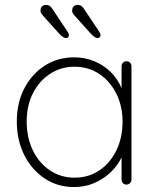

<svg xmlns="http://www.w3.org/2000/svg" viewBox="-20 -747 635 777"><path d="M492 -499Q501 -499 506.5 -493Q512 -487 512 -479V-20Q512 -12 506 -6Q500 0 492 0Q483 0 477.5 -6Q472 -12 472 -20V-162L488 -175Q488 -143 472 -110Q456 -77 428 -50Q400 -23 362 -6.5Q324 10 280 10Q213 10 160.5 -25Q108 -60 78 -120Q48 -180 48 -255Q48 -331 78.5 -389.5Q109 -448 161.5 -481.5Q214 -515 280 -515Q323 -515 361 -499.5Q399 -484 427.5 -456Q456 -428 472 -390.5Q488 -353 488 -309L472 -334V-479Q472 -487 477.5 -493Q483 -499 492 -499ZM282 -28Q338 -28 382 -57.5Q426 -87 451 -138.5Q476 -190 476 -255Q476 -317 451 -367.5Q426 -418 382 -447.5Q338 -477 282 -477Q227 -477 183 -448.5Q139 -420 113.5 -370Q88 -320 88 -255Q88 -190 113 -138.5Q138 -87 182 -57.5Q226 -28 282 -28ZM376 -593Q369 -593 362 -598Q355 -603 350 -608L279 -687Q276 -691 274 -694.5Q272 -698 272 -704Q272 -715 278 -721Q284 -727 294 -727Q305 -727 311 -721.5Q317 -716 320 -711L382 -618Q387 -610 387 -605Q387 -601 384 -597Q381 -593 376 -593ZM248 -593Q241 -593 234 -598Q227 -603 222 -608L151 -687Q148 -691 146 -694.5Q144 -698 144 -704Q144 -715 150 -721Q156 -727 166 -727Q177 -727 183 -721.5Q189 -716 192 -711L254 -618Q259 -610 259 -605Q259 -601 256 -597Q253 -593 248 -593Z"/></svg>

Font: Quicksand Variable Light
Style: Regular
Weight: 300
Designer: Andrew Paglinawan
Foundry: Andrew Paglinawan
Version: Version 3.004